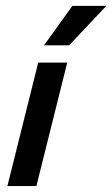

<svg xmlns="http://www.w3.org/2000/svg" viewBox="-20 -628 379 648"><path d="M4.9 0 109 -416.7H206.9L102.8 0ZM128.5 -475 224.3 -608.3H338.9L213.2 -475Z"/></svg>

Font: Afacad Medium
Style: Italic
Weight: 500
Italic angle: -14°
Designer: Kristian Moeller
Foundry: Dicotype
Version: Version 1.000; ttfautohint (v1.8.4.7-5d5b)